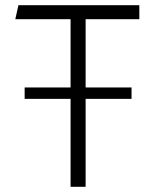

<svg xmlns="http://www.w3.org/2000/svg" viewBox="-20 -720 602 740"><path d="M252 0V-646H39L51 -700H517V-646H310V0ZM75 -339V-383H487V-339Z"/></svg>

Font: Geologica-Sharp
Style: Regular
Weight: 100
Designer: Sindre Bremnes, Frode Helland
Foundry: Monokrom Skriftforlag AS
Version: Version 1.010;gftools[0.9.28]